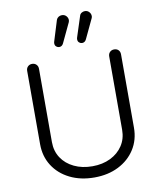

<svg xmlns="http://www.w3.org/2000/svg" viewBox="-110 -1145 1040 1247"><g transform="rotate(-10 409.5 -521.5)"><path d="M411 16Q320 16 249.5 -19Q179 -54 139.5 -116Q100 -178 100 -258V-742Q100 -759 111 -770Q122 -781 139 -781Q156 -781 167 -770Q178 -759 178 -742V-258Q178 -199 207.5 -154Q237 -109 290 -83.5Q343 -58 411 -58Q478 -58 530 -83.5Q582 -109 611.5 -154Q641 -199 641 -258V-742Q641 -759 652 -770Q663 -781 680 -781Q698 -781 708.5 -770Q719 -759 719 -742V-258Q719 -178 679.5 -116Q640 -54 570.5 -19Q501 16 411 16ZM483 -858Q473 -858 464 -865.5Q455 -873 455 -887Q455 -890 455.5 -893Q456 -896 457 -899L501 -1035Q504 -1046 514 -1052.5Q524 -1059 536 -1059Q553 -1059 564 -1047Q575 -1035 575 -1020Q575 -1017 574.5 -1013.5Q574 -1010 572 -1006L511 -877Q502 -858 483 -858ZM332 -858Q322 -858 313 -865.5Q304 -873 304 -887Q304 -890 304.5 -893Q305 -896 306 -899L348 -1035Q352 -1046 362 -1052.5Q372 -1059 384 -1059Q402 -1059 413 -1047Q424 -1035 424 -1020Q424 -1014 421 -1006L360 -877Q351 -858 332 -858Z"/></g></svg>

Font: Comfortaa
Style: Regular
Weight: 400
Designer: Johan Aakerlund
Foundry: Johan Aakerlund
Version: Version 3.104; ttfautohint (v1.8.1.43-b0c9)